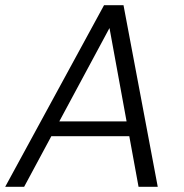

<svg xmlns="http://www.w3.org/2000/svg" viewBox="-31 -720 708 740"><path d="M-11 0 370 -700H445L577 0H503L391 -612L62 0ZM135 -195 164 -252H487L498 -195Z"/></svg>

Font: DM Sans 10pt Light
Style: Italic
Weight: 300
Italic angle: -10°
Version: Version 4.004;gftools[0.9.30]